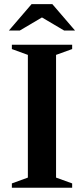

<svg xmlns="http://www.w3.org/2000/svg" viewBox="-20 -886 396 906"><path d="M320.5 -20.5V0H36V-20.5L111.5 -48V-627L36 -654.5V-675H320.5V-654.5L244.5 -627V-48ZM166.5 -810.5H189.5L73.5 -742H22L129 -866.5H227L334 -742H282.5Z"/></svg>

Font: Newsreader 24pt SemiBold
Style: Regular
Weight: 600
Designer: Hugues Gentile
Foundry: Production Type
Version: Version 1.003